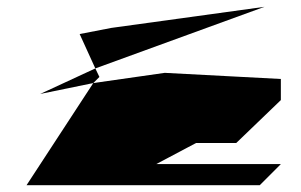

<svg xmlns="http://www.w3.org/2000/svg" viewBox="-20 -732 883 564"><path d="M58 -188H743L805 -250H439L556 -312H674L805 -438V-500L464 -518L254 -488ZM98 -456 260 -531 272 -506 254 -488ZM214 -632 260 -531 757 -712 307 -650Z"/></svg>

Font: bitstorm
Style: ultext
Weight: 400
Version: Version 0.2